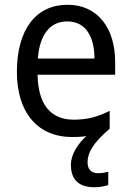

<svg xmlns="http://www.w3.org/2000/svg" viewBox="-20 -566 550 807"><path d="M348 116C348 76 371 35 441 -25V-100C391 -75 347 -63 290 -63C193 -63 140 -127 138 -252H464V-306C464 -447 391 -546 264 -546C132 -546 51 -443 51 -264C51 -94 137 10 284 10C305 10 325 9 343 6C309 37 278 81 278 127C278 187 309 221 377 221C401 221 418 217 435 212V156C426 158 411 162 393 162C365 162 348 147 348 116ZM263 -476C342 -476 377 -409 377 -320H139C147 -421 190 -476 263 -476Z"/></svg>

Font: Noto Sans Gurmukhi UI SemiCondensed
Style: Regular
Weight: 400
Width: 4
Designer: Jelle Bosma - Monotype Design Team
Foundry: Monotype Imaging Inc.
Version: Version 2.004